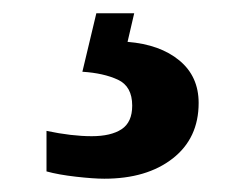

<svg xmlns="http://www.w3.org/2000/svg" viewBox="-20 -29 373 289"><path d="M137 240Q121 240 94.5 237Q68 234 50 229V168Q88 176 118 176Q147 176 163 165.5Q179 155 179 130Q179 101 157.5 91Q136 81 104 79L125 -9H182L172 34Q221 38 250 62Q279 86 279 126Q279 179 240 209.5Q201 240 137 240Z"/></svg>

Font: Noto Naskh Arabic UI
Style: Regular
Weight: 400
Designer: Monotype Design Team, David Williams, Mohamad Dakak and Nizar Qandah
Foundry: Monotype Imaging Inc.
Version: Version 2.014